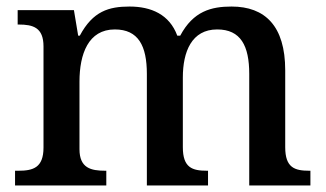

<svg xmlns="http://www.w3.org/2000/svg" viewBox="-20 -567 996 587"><path d="M26 0H305V-45H302C258 -45 223 -53 223 -111V-317C223 -402 250 -477 331 -477C403 -477 429 -427 429 -341V0H616V-45H613C568 -45 539 -54 539 -117V-330C539 -409 566 -477 644 -477C716 -477 742 -427 742 -341V0H929V-45H926C881 -45 852 -54 852 -117V-352C852 -488 790 -547 688 -547C626 -547 571 -533 531 -458H522C498 -523 442 -547 376 -547C313 -547 264 -533 224 -458H219L206 -536H34V-492H37C81 -492 113 -483 113 -425V-116C113 -54 81 -45 36 -45H26Z"/></svg>

Font: Noto Serif Tamil Medium
Style: Italic
Weight: 500
Italic angle: -12°
Designer: Indian Type Foundry, Tom Grace, and the Monotype Design Team
Foundry: Monotype Imaging Inc.
Version: Version 2.003